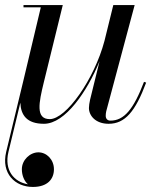

<svg xmlns="http://www.w3.org/2000/svg" viewBox="-49 -480 636 760"><path d="M103 123C70 123 37.5 153 37.5 190C37.5 215 47.5 237.5 61.5 249.5C6 240 -33 194 -15.5 121L31.5 -73.5C33.5 -24.5 57 10 125 10C209.5 10 296.5 -119 345 -237.5L307.5 -85C305 -74.5 303 -60.5 303 -52.5C303 -22.5 329 10 381 10C445.5 10 486.5 -38 529.5 -153L521 -156C479.5 -47 442 -2.5 388 -2.5C375.5 -2.5 369.5 -11 369.5 -21.5C369.5 -26.5 370 -33.5 371.5 -39.5L484 -460H399.5L364.5 -318C324.5 -167 213 -8.5 148 -8.5C91 -8.5 105 -74 124 -152.5L199.5 -460H44V-451H112.5L45 -167L-24.5 121C-45 206.5 10.5 260 81 260C139 260 164.5 229 164.5 190C164.5 152 136 123 103 123Z"/></svg>

Font: Bodoni* 24pt
Style: Italic
Weight: 400
Italic angle: -13°
Version: Version 2.3